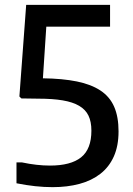

<svg xmlns="http://www.w3.org/2000/svg" viewBox="-20 -760 548 792"><path d="M197 12Q162 12 125 8Q88 4 48 -4V-90H71Q132 -77 186 -77Q272 -77 314.5 -111Q357 -145 357 -221Q357 -258 345 -283Q333 -308 306.5 -323.5Q280 -339 238.5 -346Q197 -353 138 -353L68 -354L60 -362L88 -740H434V-650H171L157 -437Q238 -436 297 -424Q356 -412 394.5 -386.5Q433 -361 451 -319.5Q469 -278 469 -218Q469 -158 449.5 -114.5Q430 -71 394 -43Q358 -15 308 -1.5Q258 12 197 12Z"/></svg>

Font: Encode Sans Narrow
Style: Medium
Weight: 500
Designer: Pablo Impallari, Andres Torresi
Foundry: Pablo Impallari, Andres Torresi
Version: Version 1.000; ttfautohint (v1.00) -l 8 -r 50 -G 200 -x 14 -